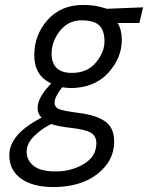

<svg xmlns="http://www.w3.org/2000/svg" viewBox="-20 -530 605 785"><path d="M273.9 -231.9Q336.9 -231.9 372.1 -274.4Q407.2 -316.9 407.2 -360.8Q407.2 -404.8 386.2 -425.8Q365.2 -446.8 312.5 -446.8Q259.8 -446.8 225.6 -404.3Q191.4 -361.8 190.9 -312Q190.9 -231.9 273.9 -231.9ZM208.5 170.9Q272 170.9 323.2 140.1Q374 109.4 374 56.2Q374 26.4 352.5 13.2Q331.1 0 272.9 -6.8Q214.8 -13.7 189 -22.9Q148.9 -2.9 119.1 26.9Q88.9 56.6 88.9 90.8Q88.9 125 117.2 147.9Q145.5 170.9 208.5 170.9ZM196.8 234.9Q113.8 234.4 65.9 200.2Q18.1 166 18.1 104Q18.1 19 149.9 -48.8Q133.8 -64.9 133.8 -88.4Q133.8 -111.3 147.9 -135.7Q162.1 -160.2 175.8 -173.8L189 -189Q120.1 -221.2 120.1 -304.2Q120.1 -387.2 174.8 -448.7Q230 -510.3 320.8 -509.8Q366.7 -509.8 403.8 -498L417 -494.1L564.9 -500L549.8 -436H460.9Q478 -408.2 478 -367.2Q478 -292 421.4 -231Q364.7 -169.9 267.1 -169.9L233.9 -172.9Q203.1 -132.8 203.1 -111.8Q203.1 -90.8 222.2 -83.5Q241.2 -76.2 308.1 -67.4Q375 -58.6 411.1 -32.7Q447.3 -6.3 446.8 49.8Q446.8 127 378.4 181.2Q309.6 234.9 196.8 234.9Z"/></svg>

Font: TitilliumWeb-Italic
Style: Italic
Weight: 400
Italic angle: -13°
Version: Version 1.001;PS 57.000;hotconv 1.0.70;makeotf.lib2.5.55311